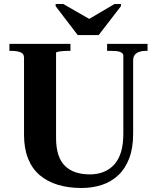

<svg xmlns="http://www.w3.org/2000/svg" viewBox="-20 -929 785 959"><path d="M368 -754H473L584 -898V-909H552L394 -816H458L296 -909H258V-898ZM260 -241Q260 -191 271.5 -156Q283 -121 305.5 -99.5Q328 -78 359 -68Q390 -58 429 -58Q467 -58 498 -70.5Q529 -83 551 -107.5Q573 -132 584.5 -170Q596 -208 596 -261V-652Q596 -658 591.5 -662.5Q587 -667 579 -670Q571 -673 559 -674Q547 -675 532 -675H515V-710H717V-675H707Q691 -675 676.5 -670.5Q662 -666 653.5 -655.5Q645 -645 645 -626V-261Q645 -190 625.5 -138.5Q606 -87 571 -54Q536 -21 489 -5.5Q442 10 387 10Q322 10 269 -6Q216 -22 178 -54.5Q140 -87 120 -137.5Q100 -188 100 -256V-641Q100 -662 81 -668.5Q62 -675 35 -675H27V-710H332V-675H323Q313 -675 301.5 -674.5Q290 -674 280.5 -672.5Q271 -671 265.5 -669.5Q260 -668 260 -665Z"/></svg>

Font: Roboto Serif 144pt SemiBold
Style: Regular
Weight: 600
Version: Version 1.008